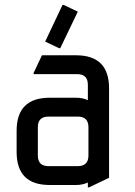

<svg xmlns="http://www.w3.org/2000/svg" viewBox="-20 -766 560 795"><path d="M185.5 0Q48.8 0 48.8 -136.7V-224.6Q48.8 -361.3 185.5 -361.3H294.9Q323.7 -361.3 343.8 -351.1V-415Q343.8 -459 299.8 -459H119.1V-463.9L153.8 -537.1H294.9Q431.6 -537.1 431.6 -400.4V-29.8L348.6 9.8H343.8V-10.3Q321.8 0 294.9 0ZM180.7 -78.1H302.2Q346.2 -78.1 346.2 -122.1V-239.3Q346.2 -283.2 302.2 -283.2H180.7Q136.7 -283.2 136.7 -239.3V-122.1Q136.7 -78.1 180.7 -78.1ZM243.7 -745.6 302.2 -717.8 229.5 -566.4H224.6L167 -593.8L238.8 -745.6Z"/></svg>

Font: Nova Square
Style: Book
Weight: 400
Designer: Wojciech Kalinowski "wmk69" (wmk69@o2.pl)
Foundry: Wojciech Kalinowski "wmk69" (wmk69@o2.pl)
Version: Version 3.1.0; 2021-05-23